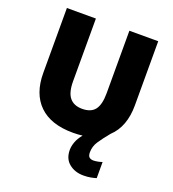

<svg xmlns="http://www.w3.org/2000/svg" viewBox="-166 -840 1089 1207"><g transform="rotate(20 378.5 -237.0)"><path d="M519 88Q519 113 529.5 121.5Q540 130 557 130Q570 130 587.5 126.5Q605 123 615 119V227Q599 232 578 236Q557 240 530 240Q473 240 434 208.5Q395 177 395 118Q395 93 405 65Q415 37 440 6Q410 10 376 10Q228 10 150.5 -65.5Q73 -141 73 -280V-714H267V-295Q267 -219 295.5 -185Q324 -151 379 -151Q438 -151 464.5 -185.5Q491 -220 491 -296V-714H684V-284Q684 -214 663.5 -158.5Q643 -103 602 -65Q564 -19 541.5 15Q519 49 519 88Z"/></g></svg>

Font: Noto Sans Bengali UI Black
Style: Regular
Weight: 900
Designer: Jelle Bosma - Monotype Design Team
Foundry: Monotype Imaging Inc.
Version: Version 2.003; ttfautohint (v1.8.4.7-5d5b)